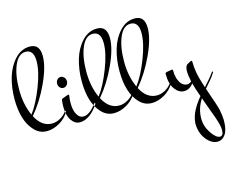

<svg xmlns="http://www.w3.org/2000/svg" viewBox="-223 -1103 2391 1969"><g transform="rotate(-15 972.5 -118.5)"><path d="M273 -677Q273 -798 187 -798Q111 -798 67.5 -696Q24 -594 24 -437.5Q24 -281 80 -160Q150 -252 211.5 -410.5Q273 -569 273 -677ZM262 -17Q306 -17 351 -42Q396 -67 424 -110L431 -98Q393 -32 325.5 6.5Q258 45 194 45H191Q114 45 59 -14Q-47 -126 -47 -358Q-47 -479 -15.5 -586Q16 -693 84 -766Q152 -839 243 -839Q348 -839 348 -711Q348 -598 271.5 -432Q195 -266 89 -141Q154 -17 262 -17Z M421 -224Q416 -182 416 -155Q416 -60 452.5 -7.5Q489 45 541.5 45Q594 45 646 8.5Q698 -28 743 -98L736 -110Q658 -3 592 -3Q550 -3 524 -48Q498 -93 498 -170Q498 -210 505 -251Q505 -260 497.5 -260Q490 -260 430 -236Q421 -233 421 -224ZM504.5 -439Q520 -422 520 -398Q520 -374 504.5 -357Q489 -340 467.5 -340Q446 -340 431 -357Q416 -374 416 -398Q416 -422 431 -439Q446 -456 467.5 -456Q489 -456 504.5 -439Z M986 -677Q986 -798 900 -798Q824 -798 780.5 -696Q737 -594 737 -437.5Q737 -281 793 -160Q863 -252 924.5 -410.5Q986 -569 986 -677ZM975 -17Q1019 -17 1064 -42Q1109 -67 1137 -110L1144 -98Q1106 -32 1038.5 6.5Q971 45 907 45H904Q827 45 772 -14Q666 -126 666 -358Q666 -479 697.5 -586Q729 -693 797 -766Q865 -839 956 -839Q1061 -839 1061 -711Q1061 -598 984.5 -432Q908 -266 802 -141Q867 -17 975 -17Z M1387 -677Q1387 -798 1301 -798Q1225 -798 1181.5 -696Q1138 -594 1138 -437.5Q1138 -281 1194 -160Q1264 -252 1325.5 -410.5Q1387 -569 1387 -677ZM1376 -17Q1420 -17 1465 -42Q1510 -67 1538 -110L1545 -98Q1507 -32 1439.5 6.5Q1372 45 1308 45H1305Q1228 45 1173 -14Q1067 -126 1067 -358Q1067 -479 1098.5 -586Q1130 -693 1198 -766Q1266 -839 1357 -839Q1462 -839 1462 -711Q1462 -598 1385.5 -432Q1309 -266 1203 -141Q1268 -17 1376 -17Z M1751 330Q1751 413 1800 486Q1849 559 1891 559Q1927 559 1927 495Q1927 448 1892 351Q1879 315 1853 244.5Q1827 174 1812 131Q1751 224 1751 330ZM1971 407Q1971 505 1938 553.5Q1905 602 1854 602Q1789 602 1734.5 532.5Q1680 463 1680 360Q1687 289 1718.5 229Q1750 169 1803 105Q1769 12 1756 -42Q1713 13 1657 13Q1601 13 1559 -44Q1517 -101 1517 -208Q1517 -219 1533 -223Q1581 -233 1588 -233Q1600 -233 1600 -221Q1600 -130 1641 -78Q1667 -46 1706 -46Q1727 -46 1750 -65Q1735 -132 1735 -177.5Q1735 -223 1756 -244Q1799 -269 1804 -269Q1814 -269 1814 -254Q1814 -145 1854 -24L1871 29Q1946 -52 1985 -110L1992 -98Q1968 -60 1948 -36Q1928 -12 1905.5 14Q1883 40 1877 47Q1950 256 1957 292Q1971 363 1971 407Z"/></g></svg>

Font: Mr Bedfort
Style: Regular
Weight: 400
Designer: Alejandro Paul
Foundry: Alejandro Paul
Version: Version 1.000